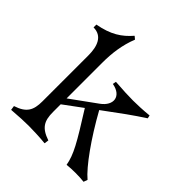

<svg xmlns="http://www.w3.org/2000/svg" viewBox="-221 -989 1153 1153"><g transform="rotate(45 356.0 -412.5)"><path d="M50 -21 54 7C115 2 165 0 197 0C229 0 289 2 338 7L342 -21C262 -48 241 -86 241 -162V-227L359 -314C475 -130 510 -69 523 5C566 0 624 0 667 5L676 -20C615 -71 516 -209 429 -366L459 -388C526 -438 597 -490 670 -537L666 -557C617 -552 564 -550 532 -550C500 -550 441 -552 380 -557L376 -535C466 -519 474 -445 404 -395L241 -277V-583C241 -659 251 -740 282 -817L264 -832C213 -773 157 -736 54 -717V-693C128 -693 151 -629 151 -553V-162C151 -86 130 -47 50 -21Z"/></g></svg>

Font: Basteleur Moonlight
Style: Regular
Weight: 300
Designer: Keussel
Foundry: Keussel Studio
Version: Version 1.300;Glyphs 3.2 (3192)